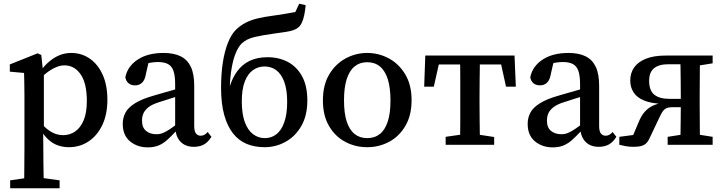

<svg xmlns="http://www.w3.org/2000/svg" viewBox="-20 -782 3909 1037"><path d="M35 235V192L145 176H186L302 192V235ZM110 235Q111 198 111 163Q111 128 111.5 93Q112 58 112 24V-263Q112 -290 111.5 -310.5Q111 -331 111 -349Q111 -367 110 -388L33 -395V-434L183 -494L203 -485L212 -399L217 -394V-82L213 -76L214 26Q214 59 214.5 93.5Q215 128 215.5 163Q216 198 217 235ZM352 13Q321 13 293.5 3.5Q266 -6 242 -27.5Q218 -49 197 -84H169L177 -146Q214 -98 248 -75Q282 -52 321 -52Q357 -52 386 -72Q415 -92 432 -132.5Q449 -173 449 -237Q449 -332 415.5 -380.5Q382 -429 328 -429Q306 -429 281.5 -418.5Q257 -408 231 -388Q205 -368 175 -337L167 -396H197Q221 -429 247.5 -451Q274 -473 303 -484.5Q332 -496 365 -496Q420 -496 464 -466Q508 -436 534 -379.5Q560 -323 560 -243Q560 -164 532.5 -106.5Q505 -49 458 -18Q411 13 352 13Z M778 14Q722 14 682.5 -18.5Q643 -51 643 -113Q643 -146 657.5 -173.5Q672 -201 709.5 -224.5Q747 -248 815 -267Q842 -275 868.5 -282.5Q895 -290 921.5 -297.5Q948 -305 975 -312V-273Q941 -263 907.5 -252Q874 -241 842 -231Q802 -219 781.5 -202.5Q761 -186 754 -168Q747 -150 747 -131Q747 -93 769 -75Q791 -57 825 -57Q843 -57 859.5 -63.5Q876 -70 898.5 -85Q921 -100 955 -127L966 -75H932Q906 -47 884 -27Q862 -7 837 3.5Q812 14 778 14ZM1027 11Q982 11 955.5 -16Q929 -43 927 -91L926 -95V-327Q926 -374 916.5 -400Q907 -426 886.5 -436.5Q866 -447 832 -447Q812 -447 790 -443Q768 -439 740 -429L787 -465L768 -382Q763 -351 748 -336Q733 -321 710 -321Q687 -321 673.5 -333Q660 -345 657 -365Q669 -424 723.5 -460Q778 -496 863 -496Q919 -496 955.5 -478Q992 -460 1010.5 -421.5Q1029 -383 1029 -319V-101Q1029 -73 1038.5 -61Q1048 -49 1064 -49Q1076 -49 1085 -54.5Q1094 -60 1102 -69L1122 -43Q1104 -14 1081 -1.5Q1058 11 1027 11Z M1409 13Q1356 13 1313 -4.5Q1270 -22 1239 -61Q1208 -100 1191 -161Q1174 -222 1174 -308Q1174 -383 1183.5 -444.5Q1193 -506 1211.5 -552Q1230 -598 1255 -622Q1280 -646 1308 -660Q1336 -674 1371 -682.5Q1406 -691 1452 -697Q1476 -700 1497.5 -703.5Q1519 -707 1538 -710.5Q1557 -714 1575 -717L1596 -762L1631 -754Q1628 -723 1623 -699.5Q1618 -676 1610.5 -660Q1603 -644 1591 -634Q1581 -625 1564 -619Q1547 -613 1522.5 -609.5Q1498 -606 1463 -601Q1397 -592 1354.5 -582Q1312 -572 1285 -547Q1268 -530 1254 -497Q1240 -464 1231.5 -416Q1223 -368 1221 -308L1219 -309Q1234 -360 1261 -397Q1288 -434 1329 -453.5Q1370 -473 1425 -473Q1486 -473 1534.5 -447.5Q1583 -422 1611.5 -370Q1640 -318 1640 -239Q1640 -159 1608 -102.5Q1576 -46 1523 -16.5Q1470 13 1409 13ZM1410 -36Q1446 -36 1473 -57Q1500 -78 1515.5 -122Q1531 -166 1531 -232Q1531 -298 1515 -340.5Q1499 -383 1472 -403Q1445 -423 1408 -423Q1374 -423 1346 -403Q1318 -383 1302 -341.5Q1286 -300 1286 -235Q1286 -167 1302 -123Q1318 -79 1346.5 -57.5Q1375 -36 1410 -36Z M1963 13Q1899 13 1844.5 -16Q1790 -45 1757 -101.5Q1724 -158 1724 -240Q1724 -322 1757.5 -379Q1791 -436 1846 -466Q1901 -496 1963 -496Q2026 -496 2080.5 -466.5Q2135 -437 2169 -380Q2203 -323 2203 -241Q2203 -159 2169.5 -102Q2136 -45 2081.5 -16Q2027 13 1963 13ZM1963 -36Q2004 -36 2032 -58.5Q2060 -81 2074.5 -126Q2089 -171 2089 -239Q2089 -308 2074.5 -354Q2060 -400 2032 -423Q2004 -446 1963 -446Q1923 -446 1895 -423Q1867 -400 1852.5 -354.5Q1838 -309 1838 -240Q1838 -171 1852.5 -126Q1867 -81 1895 -58.5Q1923 -36 1963 -36Z M2271 -314 2277 -482H2759L2766 -314H2713L2677 -478L2729 -434H2308L2360 -478L2323 -314ZM2387 0V-43L2498 -59H2538L2649 -42V0ZM2464 0Q2465 -25 2465.5 -62.5Q2466 -100 2466 -140Q2466 -180 2466 -213V-270Q2466 -303 2466 -343Q2466 -383 2465.5 -420.5Q2465 -458 2464 -482H2572Q2572 -458 2571.5 -420.5Q2571 -383 2570.5 -343Q2570 -303 2570 -270V-213Q2570 -180 2570.5 -140Q2571 -100 2571.5 -62.5Q2572 -25 2572 0Z M2965 14Q2909 14 2869.5 -18.5Q2830 -51 2830 -113Q2830 -146 2844.5 -173.5Q2859 -201 2896.5 -224.5Q2934 -248 3002 -267Q3029 -275 3055.5 -282.5Q3082 -290 3108.5 -297.5Q3135 -305 3162 -312V-273Q3128 -263 3094.5 -252Q3061 -241 3029 -231Q2989 -219 2968.5 -202.5Q2948 -186 2941 -168Q2934 -150 2934 -131Q2934 -93 2956 -75Q2978 -57 3012 -57Q3030 -57 3046.5 -63.5Q3063 -70 3085.5 -85Q3108 -100 3142 -127L3153 -75H3119Q3093 -47 3071 -27Q3049 -7 3024 3.5Q2999 14 2965 14ZM3214 11Q3169 11 3142.5 -16Q3116 -43 3114 -91L3113 -95V-327Q3113 -374 3103.5 -400Q3094 -426 3073.5 -436.5Q3053 -447 3019 -447Q2999 -447 2977 -443Q2955 -439 2927 -429L2974 -465L2955 -382Q2950 -351 2935 -336Q2920 -321 2897 -321Q2874 -321 2860.5 -333Q2847 -345 2844 -365Q2856 -424 2910.5 -460Q2965 -496 3050 -496Q3106 -496 3142.5 -478Q3179 -460 3197.5 -421.5Q3216 -383 3216 -319V-101Q3216 -73 3225.5 -61Q3235 -49 3251 -49Q3263 -49 3272 -54.5Q3281 -60 3289 -69L3309 -43Q3291 -14 3268 -1.5Q3245 11 3214 11Z M3577 -482H3829V-440L3724 -423L3703 -435H3590Q3538 -435 3512 -413Q3486 -391 3486 -346Q3486 -293 3514 -270.5Q3542 -248 3597 -248H3700V-203H3613Q3589 -203 3576.5 -196Q3564 -189 3555.5 -174.5Q3547 -160 3536 -136L3491 -41Q3483 -22 3472.5 -10.5Q3462 1 3445 6Q3428 11 3401 11Q3379 11 3359.5 7.5Q3340 4 3325 0V-43L3439 -58L3386 -20L3431 -126Q3444 -158 3463 -179Q3482 -200 3507 -211.5Q3532 -223 3563 -227L3559 -221Q3498 -223 3459 -239Q3420 -255 3402 -283Q3384 -311 3384 -347Q3384 -387 3404.5 -417Q3425 -447 3468 -464.5Q3511 -482 3577 -482ZM3654 0Q3655 -26 3655.5 -63Q3656 -100 3656.5 -140Q3657 -180 3657 -213V-265Q3657 -300 3656.5 -341Q3656 -382 3655.5 -420Q3655 -458 3654 -482H3761Q3760 -458 3760 -420.5Q3760 -383 3759.5 -343Q3759 -303 3759 -270V-213Q3759 -180 3759.5 -140Q3760 -100 3760 -63Q3760 -26 3761 0ZM3586 0V-43L3690 -59H3728L3829 -43V0Z"/></svg>

Font: Source Serif 4 18pt Medium
Style: Regular
Weight: 500
Designer: Frank Grießhammer
Foundry: Adobe Systems Incorporated
Version: Version 4.004;hotconv 1.0.116;makeotfexe 2.5.65601